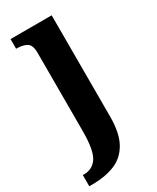

<svg xmlns="http://www.w3.org/2000/svg" viewBox="-207 -595 731 893"><g transform="rotate(-30 158.5 -148.0)"><path d="M-8 240V180H-2Q45 180 69.5 142Q94 104 94 1V-418Q94 -461 72.5 -472.5Q51 -484 21 -484H17V-536H238V8Q238 97 209 148Q180 199 128.5 219.5Q77 240 11 240Z"/></g></svg>

Font: Noto Serif Tamil SemiCondensed
Style: Bold Italic
Weight: 700
Width: 4
Italic angle: -12°
Designer: Indian Type Foundry, Tom Grace, and the Monotype Design Team
Foundry: Monotype Imaging Inc.
Version: Version 2.003; ttfautohint (v1.8.4.7-5d5b)